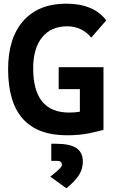

<svg xmlns="http://www.w3.org/2000/svg" viewBox="-20 -723 626 1040"><path d="M342.8 9.8Q23.9 9.8 23.9 -347.7Q23.9 -517.1 106.4 -610.1Q189 -703.1 338.9 -703.1Q414.6 -703.1 469.5 -679.4Q524.4 -655.8 555.2 -612.3L474.1 -519Q451.7 -547.9 417.7 -564.2Q383.8 -580.6 344.7 -580.6Q256.8 -580.6 208.3 -521Q159.7 -461.4 159.7 -352.5Q159.7 -113.3 354.5 -113.3Q370.1 -113.3 384.8 -114.5Q399.4 -115.7 412.6 -117.7V-240.2H297.9V-358.9H540.5V-19.5Q519 -13.2 465.3 -1.7Q411.6 9.8 342.8 9.8ZM339.8 296.9 252.4 233.9Q288.6 205.1 302 191.7Q315.4 178.2 315.4 169.4Q315.4 148.4 289.6 148.4H257.8V55.7H284.7Q358.9 55.7 393.8 79.1Q428.7 102.5 428.7 151.9Q428.7 192.4 407.5 225.6Q386.2 258.8 339.8 296.9Z"/></svg>

Font: CaskaydiaMono NF
Style: Bold
Weight: 700
Designer: Aaron Bell
Foundry: Saja Typeworks
Version: Version 2111.001; ttfautohint (v1.8.4);Nerd Fonts 3.1.1